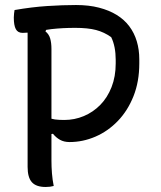

<svg xmlns="http://www.w3.org/2000/svg" viewBox="-20 -740 640 765"><path d="M194 1Q186 3 179 4Q172 5 162 5Q124 5 107 -14Q90 -33 90 -75V-610Q76 -609 70 -609Q51 -609 43 -624Q35 -639 35 -670Q35 -679 36 -686Q37 -693 38 -700Q107 -712 168.5 -716Q230 -720 283 -720Q334 -720 374.5 -709.5Q415 -699 445 -680.5Q475 -662 495 -635.5Q515 -609 525 -575.5Q535 -542 535 -504V-487Q535 -415 512 -357Q489 -299 449.5 -258Q410 -217 360 -195.5Q310 -174 257 -174Q235 -174 219 -183Q203 -192 191 -207L185 -206V-101Q185 -75 187 -49.5Q189 -24 194 1ZM164 -621 161 -615Q175 -604 180 -586.5Q185 -569 185 -545V-267Q192 -265 199 -264Q215 -262 236 -262Q277 -262 314 -277.5Q351 -293 379.5 -322Q408 -351 424.5 -393Q441 -435 441 -487V-502Q441 -528 436.5 -551Q432 -574 423 -592Q395 -612 362.5 -620.5Q330 -629 280 -629Q229 -629 185 -624Q174 -622 164 -621Z"/></svg>

Font: Code D Ace
Style: Regular
Weight: 400
Version: Version 1.085; ttfautohint (v1.8.4.7-5d5b);Nerd Fonts 3.0.2